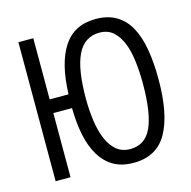

<svg xmlns="http://www.w3.org/2000/svg" viewBox="-106 -817 931 934"><g transform="rotate(-15 359.5 -350.0)"><path d="M139 -392H234Q239 -547 293 -629.5Q347 -712 456 -712Q517 -712 559.5 -686.5Q602 -661 627.5 -614Q653 -567 664.5 -500Q676 -433 676 -350Q676 -173 623.5 -80.5Q571 12 455 12Q396 12 355 -11.5Q314 -35 287 -79Q260 -123 247 -184.5Q234 -246 233 -323H139V0H64V-700H139ZM310 -350Q310 -291 317.5 -238Q325 -185 342 -144.5Q359 -104 387 -80.5Q415 -57 456 -57Q531 -57 564 -128.5Q597 -200 597 -350Q597 -408 590.5 -461.5Q584 -515 568 -555Q552 -595 525 -619Q498 -643 456 -643Q381 -643 345.5 -571Q310 -499 310 -350Z"/></g></svg>

Font: PT Sans Narrow
Style: Regular
Weight: 400
Width: 3
Designer: A.Korolkova, O.Umpeleva, V.Yefimov
Foundry: ParaType Ltd
Version: Version 2.003W OFL